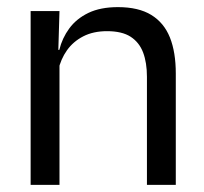

<svg xmlns="http://www.w3.org/2000/svg" viewBox="-20 -519 573 539"><path d="M392.5 0V-303.5Q392.5 -343 381.8 -371.5Q371 -400 346.8 -415.8Q322.5 -431.5 280.5 -431.5Q242 -431.5 213.8 -417Q185.5 -402.5 168 -377.8Q150.5 -353 143.5 -321.5L129 -379H146.5Q154.5 -412 174.5 -439.2Q194.5 -466.5 228.2 -482.8Q262 -499 311 -499Q369 -499 404.8 -477Q440.5 -455 457 -413.8Q473.5 -372.5 473.5 -312.5V0ZM66 0V-488H147L143.5 -371L147 -366.5V0Z"/></svg>

Font: Anek Gurmukhi Medium
Style: Regular
Weight: 400
Version: Version 1.003